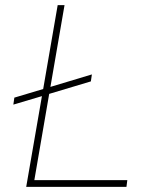

<svg xmlns="http://www.w3.org/2000/svg" viewBox="-20 -731 627 751"><path d="M177.2 -391.1 339.4 -439.9 335.4 -412.6 172.4 -363.8 114.3 -26.4H478L474.6 0H82.5L144 -355L32.2 -321.8L36.1 -349.1L148.9 -382.8L205.6 -710.9H232.4Z"/></svg>

Font: Roboto Mono Thin
Style: Italic
Weight: 250
Designer: Google
Version: Version 2.000985; 2015; ttfautohint (v1.3)